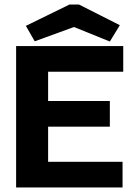

<svg xmlns="http://www.w3.org/2000/svg" viewBox="-20 -826 603 846"><path d="M133 -644 306 -707 464 -643 508 -715 328 -806H286L94 -712ZM51 0H520V-113H192V-268H464V-381H192V-510H523V-623H51Z"/></svg>

Font: Inconsolata SemiExpanded Black
Style: Regular
Weight: 900
Width: 6
Monospace: yes
Designer: Raph Levien, Cyreal, Brenton Simpson
Foundry: Raph Levien, Cyreal, Google
Version: Version 3.100